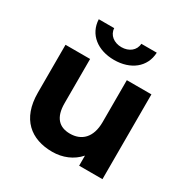

<svg xmlns="http://www.w3.org/2000/svg" viewBox="-171 -899 1029 1055"><g transform="rotate(30 343.5 -371.5)"><path d="M341 -599C445 -599 521 -657 525 -751H427C425 -708 388 -680 341 -680C294 -680 257 -708 255 -751H157C161 -657 237 -599 341 -599ZM458 -538V-272C458 -173 406 -127 334 -127C265 -127 225 -167 225 -257V-538H69V-234C69 -68 164 8 299 8C365 8 425 -17 466 -64V0H614V-538Z"/></g></svg>

Font: AWKNG-Font
Style: Bold
Weight: 700
Designer: Awakening Church
Foundry: Awakening Church
Version: Version 1.700;PS 001.700;hotconv 1.0.88;makeotf.lib2.5.64775